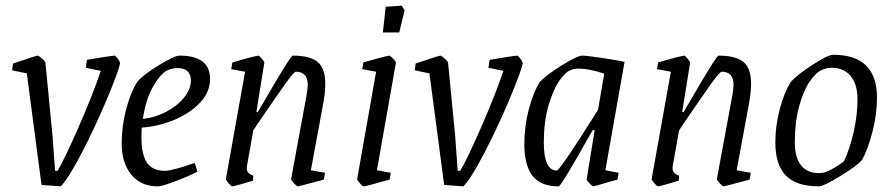

<svg xmlns="http://www.w3.org/2000/svg" viewBox="-20 -651 3157 680"><path d="M127 4 75 -391 23 -402 26 -426Q108 -454 114 -454Q117 -454 128.5 -444Q140 -434 141 -428L166 -170L175 -46H184Q207 -84 257.5 -199Q308 -314 337 -400L284 -411L288 -439Q304 -442 335.5 -447Q367 -452 385 -454Q389 -454 397.5 -442.5Q406 -431 405 -425Q398 -393 357 -296Q316 -199 269 -108.5Q222 -18 195 9Z M482 -199Q481 -187 481 -163Q481 -104 500.5 -75Q520 -46 564 -46Q589 -46 670 -74L679 -43Q651 -28 602 -9.5Q553 9 540 9Q478 9 444.5 -33Q411 -75 411 -141Q411 -205 427 -265Q443 -325 466 -361Q487 -386 542.5 -420Q598 -454 616 -454Q724 -454 724 -371Q724 -325 688 -287Q652 -249 596 -226Q540 -203 482 -199ZM486 -230Q528 -234 567.5 -254.5Q607 -275 631.5 -305Q656 -335 656 -366Q656 -410 607 -410Q591 -410 573 -402Q549 -391 522.5 -345Q496 -299 486 -230Z M1081 -48 1131 -39 1127 -15 1101 -8Q1038 9 1035 9Q1031 9 1021 -2Q1011 -13 1011 -17L1066 -315Q1070 -341 1070 -350Q1070 -397 1028 -397Q1021 -397 990 -353.5Q959 -310 892 -212L877 -189L855 -65Q854 -61 854 -55Q854 -36 877 -29L876 -11Q863 -7 835 1Q807 9 803 9Q799 9 789.5 -2Q780 -13 780 -17L848 -397L799 -406L803 -430Q830 -438 856.5 -445Q883 -452 895 -454Q898 -454 907.5 -443Q917 -432 916 -428L888 -254H893L913 -288Q1009 -454 1017 -454Q1078 -454 1105 -431.5Q1132 -409 1132 -355Q1132 -327 1126 -291Z M1245 -17 1312 -397 1263 -406 1267 -430Q1294 -438 1320.5 -445Q1347 -452 1359 -454Q1362 -454 1372.5 -443Q1383 -432 1382 -428L1315 -48L1364 -39L1360 -15Q1276 9 1268 9Q1264 9 1254.5 -2Q1245 -13 1245 -17ZM1346 -627 1403 -631 1413 -614 1394 -536H1336Z M1553 4 1501 -391 1449 -402 1452 -426Q1534 -454 1540 -454Q1543 -454 1554.5 -444Q1566 -434 1567 -428L1592 -170L1601 -46H1610Q1633 -84 1683.5 -199Q1734 -314 1763 -400L1710 -411L1714 -439Q1730 -442 1761.5 -447Q1793 -452 1811 -454Q1815 -454 1823.5 -442.5Q1832 -431 1831 -425Q1824 -393 1783 -296Q1742 -199 1695 -108.5Q1648 -18 1621 9Z M2124 -48 2171 -39 2167 -15 2138 -7Q2085 9 2081 9Q2078 9 2067.5 -2Q2057 -13 2058 -17L2086 -190H2079Q1967 9 1959 9Q1894 9 1865.5 -29Q1837 -67 1837 -139Q1837 -204 1853 -264.5Q1869 -325 1892 -361Q1914 -385 1969.5 -419.5Q2025 -454 2042 -454Q2057 -454 2111 -446Q2165 -438 2192 -432ZM2098 -262 2120 -390Q2066 -408 2031 -408Q2012 -408 2002 -403Q1982 -396 1960 -363.5Q1938 -331 1922 -275Q1906 -219 1906 -146Q1906 -47 1952 -47Q1963 -47 2098 -262Z M2589 -48 2639 -39 2635 -15 2609 -8Q2546 9 2543 9Q2539 9 2529 -2Q2519 -13 2519 -17L2574 -315Q2578 -341 2578 -350Q2578 -397 2536 -397Q2529 -397 2498 -353.5Q2467 -310 2400 -212L2385 -189L2363 -65Q2362 -61 2362 -55Q2362 -36 2385 -29L2384 -11Q2371 -7 2343 1Q2315 9 2311 9Q2307 9 2297.5 -2Q2288 -13 2288 -17L2356 -397L2307 -406L2311 -430Q2338 -438 2364.5 -445Q2391 -452 2403 -454Q2406 -454 2415.5 -443Q2425 -432 2424 -428L2396 -254H2401L2421 -288Q2517 -454 2525 -454Q2586 -454 2613 -431.5Q2640 -409 2640 -355Q2640 -327 2634 -291Z M2726 -147Q2726 -206 2742 -266Q2758 -326 2781 -361Q2804 -387 2858.5 -422Q2913 -457 2931 -457Q3086 -457 3086 -305Q3086 -246 3070 -184.5Q3054 -123 3033 -84Q3013 -62 2954.5 -26.5Q2896 9 2881 9Q2800 9 2763 -29.5Q2726 -68 2726 -147ZM2898 -40Q2911 -43 2934.5 -56.5Q2958 -70 2969 -80Q2989 -122 3003 -182Q3017 -242 3017 -300Q3017 -352 2993 -381.5Q2969 -411 2925 -411Q2906 -411 2888 -402Q2870 -394 2848 -362.5Q2826 -331 2810.5 -275.5Q2795 -220 2795 -147Q2795 -93 2817 -65.5Q2839 -38 2879 -38Q2892 -38 2898 -40Z"/></svg>

Font: Grenze Light
Style: Italic
Weight: 300
Italic angle: -10°
Designer: Renata Polastri
Foundry: Omnibus-Type
Version: Version 1.002; ttfautohint (v1.8)